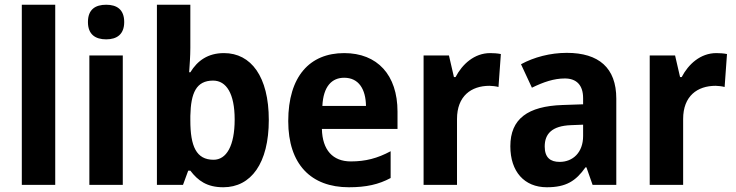

<svg xmlns="http://www.w3.org/2000/svg" viewBox="-20 -831 3106 810"><path d="M213 -51V-811H72V-51Z M428 -811C382 -811 351 -791 351 -738C351 -686 382 -665 428 -665C473 -665 504 -686 504 -738C504 -791 473 -811 428 -811ZM498 -597H357V-51H498Z M783 -629V-811H642V-51H752L774 -111H783C815 -69 853 -41 922 -41C1039 -41 1114 -142 1114 -325C1114 -508 1039 -607 925 -607C857 -607 813 -575 783 -526H778C780 -554 783 -596 783 -629ZM879 -491C935 -491 970 -436 970 -327C970 -215 935 -157 881 -157C808 -157 783 -214 783 -323V-342C785 -439 808 -491 879 -491Z M1432 -607C1287 -607 1196 -509 1196 -320C1196 -138 1292 -41 1452 -41C1525 -41 1578 -53 1628 -80V-193C1572 -163 1522 -150 1460 -150C1384 -150 1340 -198 1338 -287H1657V-360C1657 -515 1572 -607 1432 -607ZM1432 -503C1494 -503 1523 -454 1524 -384H1340C1344 -468 1381 -503 1432 -503Z M2048 -607C1981 -607 1930 -560 1902 -506H1895L1874 -597H1767V-51H1908V-329C1908 -426 1968 -469 2045 -469C2054 -469 2073 -467 2083 -464L2093 -603C2079 -606 2061 -607 2048 -607Z M2371 -608C2302 -608 2233 -590 2178 -560L2224 -461C2273 -485 2317 -500 2363 -500C2412 -500 2440 -472 2440 -417V-391L2353 -388C2207 -383 2133 -330 2133 -214C2133 -107 2192 -41 2287 -41C2368 -41 2409 -67 2450 -125H2454L2480 -51H2580V-415C2580 -545 2506 -608 2371 -608ZM2389 -303 2440 -305V-257C2440 -188 2397 -148 2341 -148C2302 -148 2278 -166 2278 -213C2278 -266 2308 -300 2389 -303Z M3002 -607C2935 -607 2884 -560 2856 -506H2849L2828 -597H2721V-51H2862V-329C2862 -426 2922 -469 2999 -469C3008 -469 3027 -467 3037 -464L3047 -603C3033 -606 3015 -607 3002 -607Z"/></svg>

Font: Noto Sans Tamil UI SemiCondensed
Style: Bold
Weight: 700
Width: 4
Designer: Jelle Bosma - Monotype Design Team
Foundry: Monotype Imaging Inc.
Version: Version 2.004